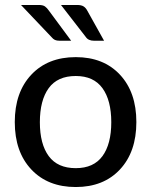

<svg xmlns="http://www.w3.org/2000/svg" viewBox="-20 -746 609 773"><path d="M285 7Q172.5 7 106 -63.8Q39.5 -134.5 39.5 -254.5Q39.5 -374.5 106 -445.2Q172.5 -516 285 -516Q397 -516 463 -445.2Q529 -374.5 529 -254.5Q529 -134.5 463 -63.8Q397 7 285 7ZM285 -69Q357 -69 392.5 -117.5Q428 -166 428 -254Q428 -342 392.5 -391Q357 -440 285 -440Q211.5 -440 176 -391Q140.5 -342 140.5 -254Q140.5 -166 176.2 -117.5Q212 -69 285 -69ZM266.5 -582H220Q208.5 -582 201.2 -585.2Q194 -588.5 187 -597L64.5 -726H135.5Q153 -726 161.2 -720Q169.5 -714 177 -703ZM399 -582H358.5Q335.5 -582 325.5 -597L225.5 -726H290Q307.5 -726 316.5 -720.2Q325.5 -714.5 331.5 -703Z"/></svg>

Font: Verano Sans Medium
Style: Regular
Weight: 500
Designer: Lukasz Dziedzic with Adam Twardoch and Botio Nikoltchev
Foundry: tyPoland Lukasz Dziedzic
Version: Version 3.001;December 28, 2019;FontCreator 12.0.0.2547 64-b